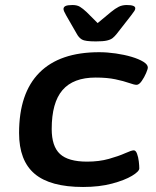

<svg xmlns="http://www.w3.org/2000/svg" viewBox="-20 -738 620 765"><path d="M311 7Q180 7 118 -45.5Q56 -98 56 -208Q56 -367 137 -448.5Q218 -530 375 -530Q407 -530 441.5 -525Q476 -520 504.5 -511.5Q533 -503 551 -492Q569 -481 569 -469Q569 -463 562 -446.5Q555 -430 544.5 -415Q534 -400 524 -400Q515 -400 494 -407.5Q473 -415 440 -422Q407 -429 361 -429Q272 -429 229 -379Q186 -329 186 -224Q186 -155 219 -124.5Q252 -94 327 -94Q375 -94 414 -105Q453 -116 478.5 -127.5Q504 -139 513 -139Q521 -139 526 -125.5Q531 -112 533 -95Q535 -78 535 -67Q535 -55 506 -37.5Q477 -20 426.5 -6.5Q376 7 311 7ZM485 -718Q519 -718 519 -705Q519 -700 515.5 -694.5Q512 -689 502 -676L445 -603Q437 -593 429 -586.5Q421 -580 406 -576.5Q391 -573 362 -573Q319 -573 306.5 -580.5Q294 -588 286 -603L244 -676Q233 -695 233 -702Q233 -710 241 -714Q249 -718 269 -718Q287 -718 298.5 -711Q310 -704 325 -690L369 -646L422 -690Q439 -704 453 -711Q467 -718 485 -718Z"/></svg>

Font: Asap Expanded Expanded SemiBold
Style: Italic
Weight: 600
Width: 7
Italic angle: -6°
Designer: Pablo Cosgaya
Foundry: Omnibus-Type
Version: Version 3.001; ttfautohint (v1.8.4.7-5d5b)